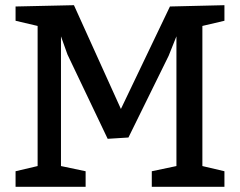

<svg xmlns="http://www.w3.org/2000/svg" viewBox="-20 -720 925 740"><path d="M660 -80V-580L630 -505L475 -190L395 -185L240 -510L215 -580V-80L310 -60V0H40V-60L125 -80V-620L40 -640V-695L265 -700L446 -300L635 -695L845 -700V-640L760 -620V-80L845 -60V0H565V-60Z"/></svg>

Font: Bitter
Style: Regular
Weight: 400
Designer: Sol Matas
Foundry: Sol Matas
Version: Version 1.300;PS 001.300;hotconv 1.0.70;makeotf.lib2.5.58329